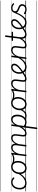

<svg xmlns="http://www.w3.org/2000/svg" viewBox="2658 -3583 1315 6671"><g transform="rotate(-90 3315.5 -247.5)"><path d="M293 17Q185 17 126.5 -45.5Q68 -108 68 -217Q68 -279 86 -334Q104 -389 137 -430.5Q170 -472 217 -495.5Q264 -519 323 -519Q373 -519 415.5 -498.5Q458 -478 485 -444Q490 -436 489 -429.5Q488 -423 479 -414Q469 -405 461 -405Q453 -405 446 -412Q421 -438 393 -454Q365 -470 319 -470Q274 -470 238 -451Q202 -432 176.5 -397Q151 -362 137 -316.5Q123 -271 123 -218Q123 -162 142.5 -119.5Q162 -77 200.5 -53.5Q239 -30 296 -30Q307 -30 312 -23Q317 -16 316.5 -6.5Q316 3 310 10Q304 17 293 17ZM0 365H523V375H0ZM0 -20H523V0H0ZM0 -505H523V-500H0ZM0 -885H523V-875H0Z M292 17Q283 17 278.5 10Q274 3 274 -6.5Q274 -16 280 -23Q286 -30 296 -30Q358 -30 416 -59.5Q474 -89 524.5 -144Q575 -199 615 -274Q620 -282 628.5 -280.5Q637 -279 643.5 -272Q650 -265 645 -255Q603 -169 547 -108Q491 -47 426 -15Q361 17 292 17ZM523 365V375ZM523 -20V0ZM523 -505V-500ZM523 -885V-875Z M806 19Q743 19 697 -11Q651 -41 626.5 -94.5Q602 -148 602 -218Q602 -276 619.5 -330Q637 -384 670.5 -426.5Q704 -469 751 -494Q798 -519 857 -519Q919 -519 964.5 -489.5Q1010 -460 1035 -407Q1060 -354 1060 -285Q1060 -240 1049 -196Q1038 -152 1017.5 -113Q997 -74 966 -44.5Q935 -15 895 2Q855 19 806 19ZM808 -31Q855 -31 891.5 -52.5Q928 -74 953 -110Q978 -146 991 -191Q1004 -236 1004 -283Q1004 -339 986 -381Q968 -423 934.5 -446Q901 -469 854 -469Q808 -469 771.5 -448Q735 -427 710 -391.5Q685 -356 671.5 -311Q658 -266 658 -219Q658 -163 676 -120.5Q694 -78 728 -54.5Q762 -31 808 -31ZM523 365H1124V375H523ZM523 -20H1124V0H523ZM523 -505H1124V-500H523ZM523 -885H1124V-875H523Z M1130 -405Q1084 -405 1037 -417.5Q990 -430 938 -459Q930 -464 929 -471Q928 -478 931.5 -485Q935 -492 941.5 -495Q948 -498 955 -494Q995 -470 1040 -460Q1085 -450 1137 -450Q1165 -450 1194.5 -456.5Q1224 -463 1250.5 -475.5Q1277 -488 1295 -505Q1302 -511 1308 -509.5Q1314 -508 1318.5 -501.5Q1323 -495 1322.5 -487Q1322 -479 1315 -472Q1285 -448 1254 -433Q1223 -418 1192 -411.5Q1161 -405 1130 -405ZM1125 365V375ZM1125 -20V0ZM1125 -505V-500ZM1125 -885V-875Z M2011 17Q1980 17 1958.5 7.5Q1937 -2 1925 -21Q1913 -40 1909.5 -68Q1906 -96 1911 -132L1936 -335Q1941 -377 1934.5 -407Q1928 -437 1907.5 -453Q1887 -469 1849 -469Q1821 -469 1791 -456Q1761 -443 1732.5 -415.5Q1704 -388 1679.5 -342.5Q1655 -297 1637 -232L1613 -231Q1628 -311 1655.5 -366.5Q1683 -422 1717 -455.5Q1751 -489 1788 -504Q1825 -519 1859 -519Q1904 -519 1935.5 -499Q1967 -479 1981.5 -438.5Q1996 -398 1988 -334L1963 -130Q1957 -79 1968.5 -55Q1980 -31 2021 -31Q2030 -31 2034 -23.5Q2038 -16 2037.5 -7Q2037 2 2030.5 9.5Q2024 17 2011 17ZM1249 15Q1237 15 1230 10.5Q1223 6 1225 -5L1286 -496Q1288 -506 1294 -510.5Q1300 -515 1313 -515Q1329 -515 1335 -510Q1341 -505 1340 -494L1325 -372Q1346 -415 1371 -443.5Q1396 -472 1423 -488.5Q1450 -505 1476 -512Q1502 -519 1524 -519Q1569 -519 1601 -499Q1633 -479 1648 -438.5Q1663 -398 1654 -334L1614 -4Q1613 6 1606.5 10.5Q1600 15 1586 15Q1573 15 1566 10.5Q1559 6 1560 -5L1603 -335Q1608 -377 1601 -407Q1594 -437 1573.5 -453Q1553 -469 1514 -469Q1487 -469 1458.5 -457.5Q1430 -446 1402.5 -420Q1375 -394 1351 -352Q1327 -310 1308 -249L1278 -4Q1277 6 1270.5 10.5Q1264 15 1249 15ZM1124 365H2113V375H1124ZM1124 -20H2113V0H1124ZM1124 -505H2113V-500H1124ZM1124 -885H2113V-875H1124Z M2010 17Q1999 17 1994 9.5Q1989 2 1990 -7Q1991 -16 1998.5 -23.5Q2006 -31 2020 -31Q2053 -31 2084 -46Q2115 -61 2143.5 -90Q2172 -119 2199 -160Q2226 -201 2249 -252Q2254 -263 2263 -262.5Q2272 -262 2278 -254.5Q2284 -247 2279 -237Q2255 -179 2226.5 -132.5Q2198 -86 2165 -52.5Q2132 -19 2093.5 -1Q2055 17 2010 17ZM2113 365V375ZM2113 -20V0ZM2113 -505V-500ZM2113 -885V-875Z M2640 17Q2609 17 2585 14Q2561 11 2539.5 7.5Q2518 4 2493.5 4.5Q2469 5 2437 12L2462 -12Q2498 -21 2524 -25.5Q2550 -30 2570.5 -31Q2591 -32 2609.5 -31.5Q2628 -31 2650 -31Q2659 -31 2662.5 -23.5Q2666 -16 2664.5 -7Q2663 2 2656.5 9.5Q2650 17 2640 17ZM2191 390Q2178 390 2171.5 384.5Q2165 379 2167 369L2275 -496Q2277 -506 2283 -510.5Q2289 -515 2303 -515Q2318 -515 2324 -510Q2330 -505 2329 -495L2316 -386Q2345 -437 2376.5 -466Q2408 -495 2440.5 -507Q2473 -519 2503 -519Q2578 -519 2622.5 -463.5Q2667 -408 2667 -303Q2667 -254 2656 -207Q2645 -160 2623.5 -119.5Q2602 -79 2570 -48.5Q2538 -18 2495.5 -0.5Q2453 17 2400 17Q2366 17 2333.5 6Q2301 -5 2270 -26L2220 371Q2219 381 2212 385.5Q2205 390 2191 390ZM2275 -73Q2311 -50 2342 -40.5Q2373 -31 2402 -31Q2442 -31 2475 -45Q2508 -59 2533 -84Q2558 -109 2575 -142.5Q2592 -176 2601 -216Q2610 -256 2610 -300Q2610 -351 2597 -389Q2584 -427 2558.5 -448Q2533 -469 2493 -469Q2458 -469 2423.5 -449.5Q2389 -430 2358 -387.5Q2327 -345 2301 -275ZM2113 365H2743V375H2113ZM2113 -20H2743V0H2113ZM2113 -505H2743V-500H2113ZM2113 -885H2743V-875H2113Z M2642 17Q2631 17 2626 9.5Q2621 2 2622 -7Q2623 -16 2630.5 -23.5Q2638 -31 2652 -31Q2683 -31 2710.5 -45.5Q2738 -60 2761.5 -85Q2785 -110 2803 -143.5Q2821 -177 2831 -216Q2833 -227 2842 -228.5Q2851 -230 2858.5 -225Q2866 -220 2864 -209Q2854 -162 2833.5 -121Q2813 -80 2784 -49Q2755 -18 2719 -0.5Q2683 17 2642 17ZM2745 365V375ZM2745 -20V0ZM2745 -505V-500ZM2745 -885V-875Z M3026 19Q2963 19 2917 -11Q2871 -41 2846.5 -94.5Q2822 -148 2822 -218Q2822 -276 2839.5 -330Q2857 -384 2890.5 -426.5Q2924 -469 2971 -494Q3018 -519 3077 -519Q3139 -519 3184.5 -489.5Q3230 -460 3255 -407Q3280 -354 3280 -285Q3280 -240 3269 -196Q3258 -152 3237.5 -113Q3217 -74 3186 -44.5Q3155 -15 3115 2Q3075 19 3026 19ZM3028 -31Q3075 -31 3111.5 -52.5Q3148 -74 3173 -110Q3198 -146 3211 -191Q3224 -236 3224 -283Q3224 -339 3206 -381Q3188 -423 3154.5 -446Q3121 -469 3074 -469Q3028 -469 2991.5 -448Q2955 -427 2930 -391.5Q2905 -356 2891.5 -311Q2878 -266 2878 -219Q2878 -163 2896 -120.5Q2914 -78 2948 -54.5Q2982 -31 3028 -31ZM2743 365H3344V375H2743ZM2743 -20H3344V0H2743ZM2743 -505H3344V-500H2743ZM2743 -885H3344V-875H2743Z M3350 -405Q3304 -405 3257 -417.5Q3210 -430 3158 -459Q3150 -464 3149 -471Q3148 -478 3151.5 -485Q3155 -492 3161.5 -495Q3168 -498 3175 -494Q3215 -470 3260 -460Q3305 -450 3357 -450Q3385 -450 3414.5 -456.5Q3444 -463 3470.5 -475.5Q3497 -488 3515 -505Q3522 -511 3528 -509.5Q3534 -508 3538.5 -501.5Q3543 -495 3542.5 -487Q3542 -479 3535 -472Q3505 -448 3474 -433Q3443 -418 3412 -411.5Q3381 -405 3350 -405ZM3345 365V375ZM3345 -20V0ZM3345 -505V-500ZM3345 -885V-875Z M3914 17Q3882 17 3860.5 7.5Q3839 -2 3827 -21Q3815 -40 3811.5 -68Q3808 -96 3812 -132L3838 -335Q3843 -378 3835.5 -407.5Q3828 -437 3805.5 -453Q3783 -469 3744 -469Q3715 -469 3684.5 -457.5Q3654 -446 3625.5 -420Q3597 -394 3572 -352Q3547 -310 3529 -249L3498 -4Q3497 6 3490.5 10.5Q3484 15 3470 15Q3457 15 3450 10.5Q3443 6 3445 -5L3506 -496Q3508 -506 3514.5 -510.5Q3521 -515 3534 -515Q3549 -515 3555.5 -510Q3562 -505 3560 -494L3545 -370Q3566 -413 3591.5 -441.5Q3617 -470 3645 -487.5Q3673 -505 3700.5 -512Q3728 -519 3753 -519Q3800 -519 3833.5 -499.5Q3867 -480 3882.5 -439.5Q3898 -399 3890 -334L3866 -130Q3859 -79 3871 -55Q3883 -31 3924 -31Q3933 -31 3937.5 -23.5Q3942 -16 3941 -7Q3940 2 3933 9.5Q3926 17 3914 17ZM3344 365H4015V375H3344ZM3344 -20H4015V0H3344ZM3344 -505H4015V-500H3344ZM3344 -885H4015V-875H3344Z M3912 17Q3901 17 3896 9.5Q3891 2 3892 -7Q3893 -16 3900.5 -23.5Q3908 -31 3922 -31Q3942 -31 3968.5 -40.5Q3995 -50 4032 -72Q4069 -94 4121 -132Q4129 -138 4136.5 -135Q4144 -132 4148.5 -124.5Q4153 -117 4152.5 -108Q4152 -99 4144 -94Q4087 -53 4045 -28.5Q4003 -4 3971 6.5Q3939 17 3912 17ZM4015 365V375ZM4015 -20V0ZM4015 -505V-500ZM4015 -885V-875Z M4136 -139Q4201 -184 4247.5 -221.5Q4294 -259 4324 -291.5Q4354 -324 4368.5 -352.5Q4383 -381 4383 -407Q4383 -438 4365 -454Q4347 -470 4314 -470Q4280 -470 4248.5 -451.5Q4217 -433 4193 -401.5Q4169 -370 4155.5 -328.5Q4142 -287 4142 -240Q4142 -184 4158 -144Q4174 -104 4200.5 -79Q4227 -54 4260 -42.5Q4293 -31 4327 -31Q4338 -31 4343 -23.5Q4348 -16 4347.5 -6.5Q4347 3 4341 10.5Q4335 18 4324 18Q4251 18 4197.5 -14Q4144 -46 4115.5 -103Q4087 -160 4087 -238Q4087 -291 4103.5 -341Q4120 -391 4150.5 -431.5Q4181 -472 4224.5 -495.5Q4268 -519 4321 -519Q4362 -519 4388 -504Q4414 -489 4426.5 -465Q4439 -441 4439 -413Q4439 -378 4423 -343.5Q4407 -309 4373.5 -272.5Q4340 -236 4288.5 -194.5Q4237 -153 4166 -105ZM4015 365H4503V375H4015ZM4015 -20H4503V0H4015ZM4015 -505H4503V-500H4015ZM4015 -885H4503V-875H4015Z M4322 18Q4313 18 4308.5 10.5Q4304 3 4304.5 -6.5Q4305 -16 4310.5 -23.5Q4316 -31 4326 -31Q4376 -31 4420.5 -49Q4465 -67 4504 -98.5Q4543 -130 4576.5 -173Q4610 -216 4637 -266Q4643 -275 4651.5 -273Q4660 -271 4666 -263.5Q4672 -256 4667 -248Q4640 -195 4605 -147.5Q4570 -100 4527.5 -63Q4485 -26 4433.5 -4Q4382 18 4322 18ZM4503 365V375ZM4503 -20V0ZM4503 -505V-500ZM4503 -885V-875Z M5073 17Q5041 17 5019.5 7.5Q4998 -2 4986 -21Q4974 -40 4970.5 -68Q4967 -96 4971 -132L4997 -335Q5002 -378 4994.5 -407.5Q4987 -437 4964.5 -453Q4942 -469 4903 -469Q4874 -469 4843.5 -457.5Q4813 -446 4784.5 -420Q4756 -394 4731 -352Q4706 -310 4688 -249L4657 -4Q4656 6 4649.5 10.5Q4643 15 4629 15Q4616 15 4609 10.5Q4602 6 4604 -5L4665 -496Q4667 -506 4673.5 -510.5Q4680 -515 4693 -515Q4708 -515 4714.5 -510Q4721 -505 4719 -494L4704 -370Q4725 -413 4750.5 -441.5Q4776 -470 4804 -487.5Q4832 -505 4859.5 -512Q4887 -519 4912 -519Q4959 -519 4992.5 -499.5Q5026 -480 5041.5 -439.5Q5057 -399 5049 -334L5025 -130Q5018 -79 5030 -55Q5042 -31 5083 -31Q5092 -31 5096.5 -23.5Q5101 -16 5100 -7Q5099 2 5092 9.5Q5085 17 5073 17ZM4503 365H5174V375H4503ZM4503 -20H5174V0H4503ZM4503 -505H5174V-500H4503ZM4503 -885H5174V-875H4503Z M5071 17Q5060 17 5055 9.5Q5050 2 5051 -7Q5052 -16 5059.5 -23.5Q5067 -31 5081 -31Q5114 -31 5146.5 -44.5Q5179 -58 5209 -84.5Q5239 -111 5266 -151Q5293 -191 5317 -243Q5322 -255 5331 -254Q5340 -253 5346 -245.5Q5352 -238 5347 -228Q5322 -167 5292 -121.5Q5262 -76 5227 -45Q5192 -14 5153 1.5Q5114 17 5071 17ZM5174 365V375ZM5174 -20V0ZM5174 -505V-500ZM5174 -885V-875Z M5459 17Q5413 17 5381 1.5Q5349 -14 5330 -43.5Q5311 -73 5305 -115Q5299 -157 5306 -210L5336 -452H5248Q5237 -452 5233.5 -458Q5230 -464 5231 -476Q5233 -489 5238 -494.5Q5243 -500 5253 -500H5342L5369 -711Q5370 -721 5376.5 -725.5Q5383 -730 5396 -730Q5411 -730 5417.5 -725Q5424 -720 5422 -709L5396 -500H5532Q5542 -500 5546 -494.5Q5550 -489 5548 -476Q5547 -464 5542 -458Q5537 -452 5526 -452H5390L5360 -218Q5354 -174 5357 -139.5Q5360 -105 5373 -81Q5386 -57 5409.5 -44Q5433 -31 5469 -31Q5479 -31 5483.5 -23.5Q5488 -16 5487 -7Q5486 2 5479.5 9.5Q5473 17 5459 17ZM5174 365H5562V375H5174ZM5174 -20H5562V0H5174ZM5174 -505H5562V-500H5174ZM5174 -885H5562V-875H5174Z M5459 17Q5448 17 5443 9.5Q5438 2 5439 -7Q5440 -16 5447.5 -23.5Q5455 -31 5469 -31Q5489 -31 5515.5 -40.5Q5542 -50 5579 -72Q5616 -94 5668 -132Q5676 -138 5683.5 -135Q5691 -132 5695.5 -124.5Q5700 -117 5699.5 -108Q5699 -99 5691 -94Q5634 -53 5592 -28.5Q5550 -4 5518 6.5Q5486 17 5459 17ZM5562 365V375ZM5562 -20V0ZM5562 -505V-500ZM5562 -885V-875Z M5683 -139Q5748 -184 5794.5 -221.5Q5841 -259 5871 -291.5Q5901 -324 5915.5 -352.5Q5930 -381 5930 -407Q5930 -438 5912 -454Q5894 -470 5861 -470Q5827 -470 5795.5 -451.5Q5764 -433 5740 -401.5Q5716 -370 5702.5 -328.5Q5689 -287 5689 -240Q5689 -184 5705 -144Q5721 -104 5747.5 -79Q5774 -54 5807 -42.5Q5840 -31 5874 -31Q5885 -31 5890 -23.5Q5895 -16 5894.5 -6.5Q5894 3 5888 10.5Q5882 18 5871 18Q5798 18 5744.5 -14Q5691 -46 5662.5 -103Q5634 -160 5634 -238Q5634 -291 5650.5 -341Q5667 -391 5697.5 -431.5Q5728 -472 5771.5 -495.5Q5815 -519 5868 -519Q5909 -519 5935 -504Q5961 -489 5973.5 -465Q5986 -441 5986 -413Q5986 -378 5970 -343.5Q5954 -309 5920.5 -272.5Q5887 -236 5835.5 -194.5Q5784 -153 5713 -105ZM5562 365H6050V375H5562ZM5562 -20H6050V0H5562ZM5562 -505H6050V-500H5562ZM5562 -885H6050V-875H5562Z M5869 18Q5861 18 5856 10.5Q5851 3 5851.5 -6.5Q5852 -16 5857.5 -23.5Q5863 -31 5873 -31Q5927 -31 5973.5 -58.5Q6020 -86 6061 -138Q6102 -190 6140.5 -262.5Q6179 -335 6215 -425Q6219 -435 6229 -435Q6239 -435 6246.5 -429Q6254 -423 6250 -413Q6215 -319 6175 -240.5Q6135 -162 6088.5 -104Q6042 -46 5988 -14Q5934 18 5869 18ZM6050 365H6100V375H6050ZM6050 -20H6100V0H6050ZM6050 -505H6100V-500H6050ZM6050 -885H6100V-875H6050Z M6326 19Q6289 19 6258 11.5Q6227 4 6204 -8Q6181 -20 6166 -32Q6158 -38 6158.5 -46Q6159 -54 6166 -64Q6174 -73 6181.5 -74Q6189 -75 6198 -68Q6224 -50 6258 -38.5Q6292 -27 6328 -27Q6365 -27 6392.5 -39.5Q6420 -52 6435.5 -76Q6451 -100 6451 -132Q6451 -164 6433 -183.5Q6415 -203 6387.5 -215.5Q6360 -228 6328.5 -240Q6297 -252 6269.5 -268Q6242 -284 6224 -310Q6206 -336 6206 -378Q6206 -419 6227 -451Q6248 -483 6286.5 -501Q6325 -519 6376 -519Q6415 -519 6446.5 -508.5Q6478 -498 6500.5 -482Q6523 -466 6536 -449Q6542 -441 6540.5 -434Q6539 -427 6531 -420Q6524 -414 6516 -413.5Q6508 -413 6501 -420Q6472 -445 6442 -459Q6412 -473 6372 -473Q6320 -473 6290 -448.5Q6260 -424 6260 -381Q6260 -350 6278 -330.5Q6296 -311 6324 -298Q6352 -285 6383.5 -273Q6415 -261 6442.5 -245Q6470 -229 6488 -204Q6506 -179 6506 -138Q6506 -94 6484.5 -58.5Q6463 -23 6423 -2Q6383 19 6326 19ZM6100 365H6631V375H6100ZM6100 -20H6631V0H6100ZM6100 -505H6631V-500H6100ZM6100 -885H6631V-875H6100Z"/></g></svg>

Font: Playwrite GB J Guides
Style: Italic
Weight: 400
Italic angle: -7.01216°
Designer: Veronika Burian, José Scaglione
Foundry: TypeTogether
Version: Version 1.003